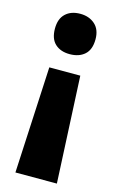

<svg xmlns="http://www.w3.org/2000/svg" viewBox="-115 -608 504 832"><g transform="rotate(15 137.0 -192.5)"><path d="M230 -471Q230 -425 205 -402.5Q180 -380 138 -380Q97 -380 72.5 -402.5Q48 -425 48 -471Q48 -515 72.5 -538Q97 -561 138 -561Q178 -561 204 -538Q230 -515 230 -471ZM68 -302H207L230 176H44Z"/></g></svg>

Font: Noto Sans Bengali Condensed ExtraBold
Style: Regular
Weight: 800
Width: 3
Designer: Joana Ranito - Universal Thirst; Jelle Bosma - Monotype Design Team
Foundry: Universal Thirst ehf.
Version: Version 3.000; ttfautohint (v1.8.4.7-5d5b)